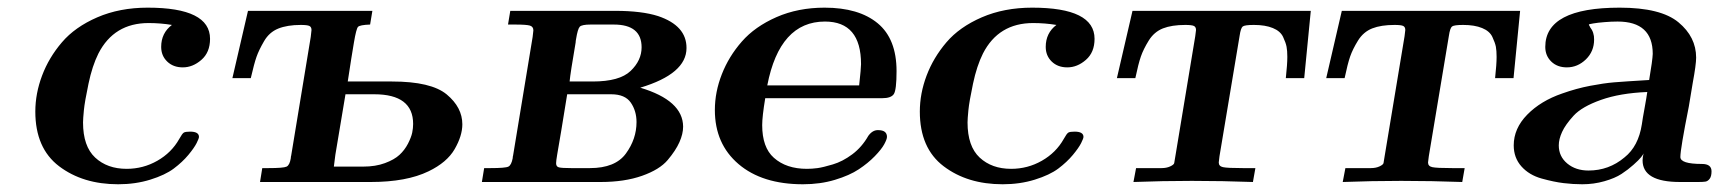

<svg xmlns="http://www.w3.org/2000/svg" viewBox="-20 -473 4468 499"><path d="M71.8 -183.1Q71.8 -230 89.4 -276.6Q106.9 -323.2 140.9 -363Q174.8 -402.8 232.9 -428Q291 -453.1 363.8 -453.1Q525.9 -453.1 525.9 -372.1Q525.9 -336.9 503.4 -317.4Q481 -297.9 455.1 -297.9Q430.2 -297.9 414.6 -313Q398.9 -328.1 398.9 -351.1Q398.9 -387.2 426.8 -408.2Q397 -413.1 366.2 -413.1Q276.4 -413.1 235.8 -334Q219.7 -301.8 210 -255.4Q200.2 -209 198 -186.5Q195.8 -164.1 195.8 -154.8Q195.8 -92.8 227.3 -63.5Q258.8 -34.2 309.1 -34.2Q352.1 -34.2 388.9 -55.2Q425.8 -76.2 445.8 -111.8Q453.6 -126 457.8 -128.4Q461.9 -130.9 474.1 -130.9Q497.1 -130.9 497.1 -117.2Q497.1 -113.3 491 -101.1Q484.9 -88.9 469.5 -70.3Q454.1 -51.8 431.6 -34.9Q409.2 -18.1 370.6 -6.1Q332 5.9 287.1 5.9Q195.3 5.9 133.5 -41Q71.8 -87.9 71.8 -183.1Z M584 -270 624.5 -444.8H947.8L941.9 -409.2Q915 -408.2 910.4 -403.1Q905.8 -397.9 899.9 -362.8Q894 -328.6 883.8 -261.2H998.5Q1100.6 -261.2 1141.1 -227.5Q1181.6 -193.8 1181.6 -149.9Q1181.6 -120.1 1161.6 -85.4Q1141.6 -50.8 1093.8 -27.8Q1036.6 0 943.8 0H655.8L661.6 -36.1H677.7Q716.8 -36.1 724.9 -40Q732.9 -43.9 735.8 -62Q735.8 -65.9 736.8 -68.8L787.6 -377Q789.6 -393.1 789.6 -395Q789.6 -402.8 784.2 -405.5Q778.8 -408.2 761.7 -408.2Q726.6 -408.2 703.1 -398.7Q679.7 -389.2 666.3 -366Q652.8 -342.8 646.7 -325.4Q640.6 -308.1 631.8 -270ZM847.7 -40H923.8Q956.1 -40 980.5 -49.1Q1004.9 -58.1 1018.3 -70.6Q1031.7 -83 1040.3 -99.6Q1048.8 -116.2 1051.3 -128.2Q1053.7 -140.1 1053.7 -150.9Q1053.7 -228 952.6 -228H877.9L851.6 -70.8Z M1232.4 0 1238.3 -36.1H1254.4Q1293.5 -36.1 1301.3 -40Q1309.1 -43.9 1312.5 -62Q1312.5 -65.9 1313.5 -68.8L1364.3 -377Q1366.2 -391.1 1366.2 -394Q1366.2 -403.8 1357.2 -406.5Q1348.1 -409.2 1318.4 -409.2H1300.3L1306.2 -444.8H1579.1Q1647.9 -444.8 1690.4 -431.2Q1764.6 -406.2 1764.2 -348.1Q1764.2 -281.2 1644 -245.1Q1754.9 -211.9 1755.4 -144Q1755.4 -125 1745.8 -103.5Q1736.3 -82 1715.3 -57.1Q1694.3 -32.2 1648.7 -16.1Q1603 0 1541.5 0ZM1425.3 -48.8Q1425.3 -40 1432.4 -38.1Q1439.5 -36.1 1464.4 -36.1H1513.2Q1579.1 -36.1 1606.7 -74Q1634.3 -111.8 1634.3 -155.8Q1634.3 -184.6 1619.4 -206.3Q1604.5 -228 1568.4 -228H1454.1Q1446.3 -178.2 1438.7 -133.5Q1431.2 -88.9 1428.2 -71.8Q1425.3 -54.7 1425.3 -48.8ZM1460.4 -261.2H1520.5Q1590.3 -261.2 1618.9 -288.6Q1647.5 -315.9 1647.5 -350.1Q1647.5 -409.2 1575.2 -409.2H1515.1Q1492.2 -409.2 1486.8 -403.6Q1481.4 -397.9 1477.1 -371.1Q1476.1 -366.2 1476.1 -362.8Q1462.4 -283.2 1460.4 -261.2Z M1837.9 -187Q1837.9 -233.9 1856 -280Q1874 -326.2 1908 -365Q1941.9 -403.8 1998 -428.5Q2054.2 -453.1 2123 -453.1Q2211.9 -453.1 2261 -412.6Q2310.1 -372.1 2310.1 -288.1Q2310.1 -239.3 2303 -228.5Q2295.9 -217.8 2272.9 -217.8H1968.8Q1960.9 -169.9 1960.9 -147.9Q1960.9 -89.8 1991.2 -63Q2023.4 -34.2 2077.1 -34.2Q2090.3 -34.2 2104.7 -36.1Q2119.1 -38.1 2144.5 -45.7Q2169.9 -53.2 2195.1 -72Q2220.2 -90.8 2236.8 -120.1Q2248 -135.3 2262.2 -134.8Q2285.2 -134.8 2285.2 -117.2Q2285.2 -111.3 2278.1 -98.1Q2271 -85 2253.4 -66.9Q2235.8 -48.8 2211.9 -33Q2188 -17.1 2149.9 -5.6Q2111.8 5.9 2066.9 5.9Q1960.9 5.9 1899.4 -46.6Q1837.9 -99.1 1837.9 -187ZM1974.1 -251H2212.9Q2217.8 -295.9 2217.8 -306.2Q2217.8 -417 2124 -417Q2006.3 -417 1974.1 -251Z M2370.6 -183.1Q2370.6 -230 2388.2 -276.6Q2405.8 -323.2 2439.7 -363Q2473.6 -402.8 2531.7 -428Q2589.8 -453.1 2662.6 -453.1Q2824.7 -453.1 2824.7 -372.1Q2824.7 -336.9 2802.2 -317.4Q2779.8 -297.9 2753.9 -297.9Q2729 -297.9 2713.4 -313Q2697.8 -328.1 2697.8 -351.1Q2697.8 -387.2 2725.6 -408.2Q2695.8 -413.1 2665 -413.1Q2575.2 -413.1 2534.7 -334Q2518.6 -301.8 2508.8 -255.4Q2499 -209 2496.8 -186.5Q2494.6 -164.1 2494.6 -154.8Q2494.6 -92.8 2526.1 -63.5Q2557.6 -34.2 2607.9 -34.2Q2650.9 -34.2 2687.7 -55.2Q2724.6 -76.2 2744.6 -111.8Q2752.4 -126 2756.6 -128.4Q2760.7 -130.9 2772.9 -130.9Q2795.9 -130.9 2795.9 -117.2Q2795.9 -113.3 2789.8 -101.1Q2783.7 -88.9 2768.3 -70.3Q2752.9 -51.8 2730.5 -34.9Q2708 -18.1 2669.4 -6.1Q2630.9 5.9 2585.9 5.9Q2494.1 5.9 2432.4 -41Q2370.6 -87.9 2370.6 -183.1Z M2882.8 -270 2923.3 -444.8H3386.7L3369.6 -270H3321.8Q3325.7 -306.2 3325.7 -325.2Q3325.7 -341.3 3323.7 -351.6Q3321.8 -361.8 3314.7 -377Q3307.6 -392.1 3288.1 -400.1Q3268.6 -408.2 3238.8 -408.2Q3214.8 -408.2 3209.7 -404.1Q3204.6 -399.9 3201.7 -379.9L3149.4 -66.9Q3147.5 -52.7 3147.5 -50.8Q3147.5 -41 3158.4 -38.6Q3169.4 -36.1 3210.4 -36.1H3242.7L3236.3 0Q3157.2 -2.9 3077.6 -2.9Q3001.5 -2.9 2925.8 0L2932.6 -36.1H2950.7Q2985.8 -36.1 2998.8 -36.1Q3011.7 -36.1 3021.2 -40.5Q3030.8 -44.9 3031.7 -49.1Q3032.7 -53.2 3034.7 -66.9L3086.4 -378.9Q3088.4 -393.1 3088.4 -395Q3088.4 -402.8 3083 -405.5Q3077.6 -408.2 3060.5 -408.2Q3025.4 -408.2 3002.4 -399.2Q2979.5 -390.1 2965.6 -367.7Q2951.7 -345.2 2945.1 -326.2Q2938.5 -307.1 2930.7 -270Z M3426.8 -270 3467.3 -444.8H3930.7L3913.6 -270H3865.7Q3869.6 -306.2 3869.6 -325.2Q3869.6 -341.3 3867.7 -351.6Q3865.7 -361.8 3858.6 -377Q3851.6 -392.1 3832 -400.1Q3812.5 -408.2 3782.7 -408.2Q3758.8 -408.2 3753.7 -404.1Q3748.5 -399.9 3745.6 -379.9L3693.4 -66.9Q3691.4 -52.7 3691.4 -50.8Q3691.4 -41 3702.4 -38.6Q3713.4 -36.1 3754.4 -36.1H3786.6L3780.3 0Q3701.2 -2.9 3621.6 -2.9Q3545.4 -2.9 3469.7 0L3476.6 -36.1H3494.6Q3529.8 -36.1 3542.7 -36.1Q3555.7 -36.1 3565.2 -40.5Q3574.7 -44.9 3575.7 -49.1Q3576.7 -53.2 3578.6 -66.9L3630.4 -378.9Q3632.3 -393.1 3632.3 -395Q3632.3 -402.8 3627 -405.5Q3621.6 -408.2 3604.5 -408.2Q3569.3 -408.2 3546.4 -399.2Q3523.4 -390.1 3509.5 -367.7Q3495.6 -345.2 3489 -326.2Q3482.4 -307.1 3474.6 -270Z M3914.1 -95.2Q3914.1 -139.2 3949.2 -175Q3984.4 -210.9 4040 -230Q4077.1 -243.2 4112.8 -250Q4148.4 -256.8 4174.8 -259Q4201.2 -261.2 4266.1 -265.1Q4274.9 -316.9 4275.4 -333Q4275.4 -417 4184.1 -417Q4168 -417 4150.1 -415.5Q4132.3 -414.1 4120.8 -412.1Q4109.4 -410.2 4109.4 -409.2Q4109.4 -408.2 4110.8 -406Q4112.3 -403.8 4112.3 -402.8Q4123.5 -388.7 4123 -370.1Q4123 -339.4 4101.6 -318.6Q4080.1 -297.9 4052.2 -297.9Q4027.3 -297.9 4011.7 -313Q3996.1 -328.1 3996.1 -351.1Q3996.1 -453.1 4189.5 -453.1Q4296.4 -453.1 4342.3 -415Q4388.2 -377 4388.2 -323.2Q4388.2 -305.2 4379.4 -257.8Q4370.6 -203.6 4369.1 -195.8Q4347.2 -85.9 4347.2 -64.9Q4347.2 -46.9 4403.3 -46.9Q4428.2 -46.9 4428.2 -27.8Q4428.2 -14.6 4423.3 -8.3Q4418.5 -2 4412.4 -1Q4406.2 0 4394 0H4346.2Q4249 0 4249 -56.2Q4249 -64 4251.5 -74.2Q4250.5 -71.3 4244.9 -64.2Q4239.3 -57.1 4225.3 -44.7Q4211.4 -32.2 4194.3 -21Q4177.2 -9.8 4149.7 -2Q4122.1 5.9 4092.3 5.9Q4068.4 5.9 4043.7 2.9Q4019 0 3986.6 -9Q3954.1 -18.1 3934.1 -40.5Q3914.1 -63 3914.1 -95.2ZM4031.2 -95.2Q4031.2 -66.4 4053.2 -48.1Q4075.2 -29.8 4108.4 -29.8Q4161.6 -29.8 4202.1 -64Q4238.3 -92.8 4247.1 -149.9Q4249 -164.1 4254.2 -192.1Q4259.3 -220.2 4261.2 -233.9Q4190.4 -231 4140.9 -213.4Q4091.3 -195.8 4069.8 -172.4Q4048.3 -148.9 4039.8 -130.1Q4031.2 -111.3 4031.2 -95.2Z"/></svg>

Font: CMU Serif Extra
Style: BoldSlanted
Weight: 700
Italic angle: -9.46001°
Version: Version 0.7.0